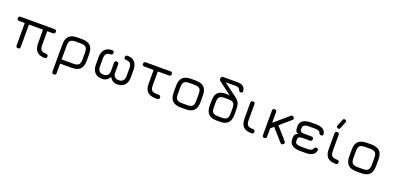

<svg xmlns="http://www.w3.org/2000/svg" viewBox="8 -1820 6378 3111"><g transform="rotate(20 3197.5 -264.5)"><path d="M76 -494H659Q695 -494 695 -458Q695 -422 659 -422H560V-186Q560 -121 584 -96.5Q608 -72 668 -72Q704 -72 704 -36Q704 0 668 0Q488 0 488 -186V-422H245V-36Q245 0 209 0Q173 0 173 -36V-422H76Q40 -422 40 -458Q40 -494 76 -494Z M864 164V-304Q864 -402 910 -448Q956 -494 1054 -494H1136Q1234 -494 1280 -448Q1326 -402 1326 -304V-190Q1326 -92 1280 -46Q1234 0 1136 0H936V164Q936 200 900 200Q864 200 864 164ZM936 -72H1136Q1204 -72 1229 -97Q1254 -122 1254 -190V-304Q1254 -372 1229 -397Q1204 -422 1136 -422H1054Q986 -422 961 -397Q936 -372 936 -304Z M1486 -187V-311Q1486 -398 1530 -445.5Q1574 -493 1651 -493Q1691 -493 1691 -457Q1691 -421 1648 -421Q1558 -421 1558 -316V-177Q1558 -127 1583 -99.5Q1608 -72 1655 -72Q1752 -72 1752 -171V-308Q1752 -347 1788 -347Q1824 -347 1824 -308V-171Q1824 -72 1920 -72Q1967 -72 1992 -99.5Q2017 -127 2017 -177V-316Q2017 -421 1927 -421Q1884 -421 1884 -457Q1884 -493 1924 -493Q2001 -493 2045 -445.5Q2089 -398 2089 -311V-187Q2089 -98 2045.5 -49Q2002 0 1920 0Q1829 0 1788 -81Q1745 0 1655 0Q1573 0 1529.5 -49Q1486 -98 1486 -187Z M2235 -422Q2199 -422 2199 -458Q2199 -494 2235 -494H2659Q2695 -494 2695 -458Q2695 -422 2659 -422H2467V-186Q2467 -121 2490.5 -97Q2514 -73 2578 -72H2609Q2646 -72 2646 -36Q2646 0 2609 0H2577Q2483 -2 2439 -47Q2395 -92 2395 -186V-422Z M3015 0Q2918 0 2871.5 -46Q2825 -92 2825 -189V-304Q2825 -402 2871 -448Q2917 -494 3015 -494H3097Q3195 -494 3241 -448Q3287 -402 3287 -304V-190Q3287 -92 3241 -46Q3195 0 3097 0ZM2897 -189Q2897 -122 2922.5 -97Q2948 -72 3015 -72H3097Q3165 -72 3190 -97Q3215 -122 3215 -190V-304Q3215 -372 3190 -397Q3165 -422 3097 -422H3015Q2947 -422 2922 -397Q2897 -372 2897 -304Z M3637 0Q3540 0 3493.5 -46Q3447 -92 3447 -189V-272Q3447 -371 3490 -415Q3533 -459 3630 -459Q3685 -459 3701 -451L3473 -622Q3457 -634 3457 -660Q3457 -678 3466.5 -689Q3476 -700 3492 -700H3742Q3862 -700 3877 -600Q3880 -582 3870 -572Q3860 -562 3842 -562Q3826 -562 3819.5 -569.5Q3813 -577 3805 -597Q3793 -634 3735 -634H3559L3792 -460Q3845 -421 3859.5 -378.5Q3874 -336 3874 -272V-190Q3874 -92 3829 -46Q3784 0 3688 0ZM3637 -72H3691Q3759 -72 3784 -97Q3809 -122 3809 -190V-272Q3809 -340 3784 -365Q3759 -390 3691 -390H3637Q3569 -390 3544 -365.5Q3519 -341 3519 -272V-189Q3519 -122 3544.5 -97Q3570 -72 3637 -72Z M4235 0Q4139 0 4093.5 -45Q4048 -90 4048 -186V-458Q4048 -494 4084 -494Q4120 -494 4120 -458V-186Q4120 -120 4144.5 -96Q4169 -72 4235 -72Q4272 -72 4272 -36Q4272 0 4235 0Z M4421 -36V-458Q4421 -494 4457 -494Q4493 -494 4493 -458V-274L4737 -483Q4764 -507 4788 -479Q4811 -453 4784 -429L4601 -271L4785 -62Q4809 -35 4782 -11Q4756 12 4731 -14L4546 -224L4493 -178V-36Q4493 0 4457 0Q4421 0 4421 -36Z M4889 -131 4888 -157Q4886 -234 4953 -246Q4919 -259 4908 -280Q4897 -301 4897 -344V-365Q4897 -425 4944.5 -460Q4992 -495 5087 -494H5172Q5318 -494 5339 -392Q5343 -374 5333 -364Q5323 -354 5304 -354Q5277 -354 5266 -387Q5254 -423 5172 -423H5075Q4967 -423 4969 -354V-333Q4969 -304 4990 -294Q5011 -284 5052 -284H5167Q5203 -284 5203 -248Q5203 -212 5167 -212H5046Q4998 -212 4980 -198.5Q4962 -185 4962 -148V-131Q4962 -96 4990 -83.5Q5018 -71 5078 -71H5172Q5254 -71 5266 -107Q5276 -140 5305 -140Q5323 -140 5333 -130Q5343 -120 5339 -102Q5318 0 5172 0H5078Q4892 0 4889 -131Z M5520 -554Q5491 -566 5503 -596L5548 -708Q5560 -738 5590 -726Q5620 -715 5607 -685L5562 -572Q5551 -543 5520 -554ZM5687 0Q5591 0 5545.5 -45Q5500 -90 5500 -186V-458Q5500 -494 5536 -494Q5572 -494 5572 -458V-186Q5572 -120 5596.5 -96Q5621 -72 5687 -72Q5724 -72 5724 -36Q5724 0 5687 0Z M6043 0Q5946 0 5899.5 -46Q5853 -92 5853 -189V-304Q5853 -402 5899 -448Q5945 -494 6043 -494H6125Q6223 -494 6269 -448Q6315 -402 6315 -304V-190Q6315 -92 6269 -46Q6223 0 6125 0ZM5925 -189Q5925 -122 5950.5 -97Q5976 -72 6043 -72H6125Q6193 -72 6218 -97Q6243 -122 6243 -190V-304Q6243 -372 6218 -397Q6193 -422 6125 -422H6043Q5975 -422 5950 -397Q5925 -372 5925 -304Z"/></g></svg>

Font: Jura SemiBold
Style: Regular
Weight: 600
Designer: Daniel Johnson, Alexei Vanyashin
Foundry: Daniel Johnson
Version: Version 5.103